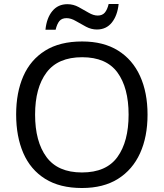

<svg xmlns="http://www.w3.org/2000/svg" viewBox="-20 -933 821 963"><path d="M720 -358Q720 -247 682.5 -164.5Q645 -82 572 -36Q499 10 391 10Q280 10 206.5 -36Q133 -82 97 -165Q61 -248 61 -359Q61 -469 97 -551Q133 -633 206.5 -679Q280 -725 392 -725Q499 -725 572 -679.5Q645 -634 682.5 -551.5Q720 -469 720 -358ZM156 -358Q156 -223 213 -145.5Q270 -68 391 -68Q513 -68 569 -145.5Q625 -223 625 -358Q625 -493 569 -569.5Q513 -646 392 -646Q271 -646 213.5 -569.5Q156 -493 156 -358ZM208 -784Q214 -843 242.5 -877.5Q271 -912 318 -912Q348 -912 374.5 -897.5Q401 -883 425 -869Q449 -855 470 -855Q493 -855 505.5 -869.5Q518 -884 525 -913H575Q569 -855 541 -820Q513 -785 466 -785Q438 -785 411.5 -799Q385 -813 360.5 -827.5Q336 -842 314 -842Q290 -842 278 -827.5Q266 -813 259 -784Z"/></svg>

Font: Noto Sans Osmanya
Style: Regular
Weight: 400
Designer: Monotype Design Team
Foundry: Monotype Imaging Inc.
Version: Version 2.001; ttfautohint (v1.8.4.7-5d5b)